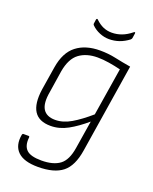

<svg xmlns="http://www.w3.org/2000/svg" viewBox="-155 -731 806 1012"><g transform="rotate(20 248.5 -225.0)"><path d="M284 -493Q330 -493 371.5 -484Q413 -475 461 -467L382 32Q368 122 321.5 159Q275 196 184 196Q105 196 70.5 162Q36 128 47 66Q49 59 53 59H83Q89 59 88 67Q83 113 106 135.5Q129 158 190 158Q256 158 292.5 131Q329 104 340 32L365 -124Q315 -81 268.5 -55.5Q222 -30 173 -30Q107 -30 80.5 -71.5Q54 -113 66 -196L87 -327Q101 -414 152 -453.5Q203 -493 284 -493ZM185 -68Q229 -68 274 -94.5Q319 -121 372 -167L415 -435Q383 -443 348.5 -448.5Q314 -454 284 -454Q222 -454 181.5 -424Q141 -394 128 -320L109 -197Q97 -131 116.5 -99.5Q136 -68 185 -68ZM306 -565Q279 -565 252.5 -576Q226 -587 207 -606Q205 -608 204 -610.5Q203 -613 204 -618L207 -639Q208 -643 211 -644Q214 -645 217 -641Q238 -621 260 -611.5Q282 -602 308 -602Q336 -602 363 -612Q390 -622 417 -644Q420 -647 423 -646Q426 -645 425 -640L421 -613Q420 -610 419 -608Q418 -606 415 -603Q390 -584 363 -574.5Q336 -565 306 -565Z"/></g></svg>

Font: Sofia Sans Semi Condensed ExtraLight
Style: Italic
Weight: 250
Italic angle: -9°
Version: Version 4.100